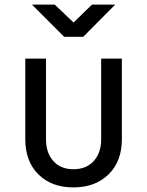

<svg xmlns="http://www.w3.org/2000/svg" viewBox="-20 -805 640 835"><path d="M299 10Q204 10 147 -46.5Q90 -103 90 -200V-550H180V-200Q180 -140 212 -104.5Q244 -69 299 -69Q355 -69 387.5 -104.5Q420 -140 420 -200V-550H510V-200Q510 -103 452 -46.5Q394 10 299 10ZM259 -645 119 -785H218L300 -707L380 -785H481L342 -645Z"/></svg>

Font: JetBrains Mono
Style: Regular
Weight: 400
Monospace: yes
Designer: Philipp Nurullin, Konstantin Bulenkov
Foundry: JetBrains
Version: Version 2.305